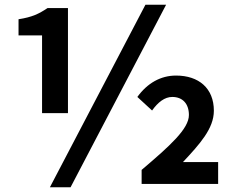

<svg xmlns="http://www.w3.org/2000/svg" viewBox="-20 -774 988 808"><path d="M157 -298H266V-740H180C144 -716 116 -702 58 -693V-625H157ZM190 14H277L679 -754H592ZM576 0H898V-92H750C821 -168 880 -233 880 -308C880 -403 816 -456 721 -456C656 -456 600 -424 558 -366L620 -309C645 -344 673 -366 705 -366C748 -366 775 -338 775 -290C775 -232 696 -161 576 -59Z"/></svg>

Font: Noto Sans T Chinese Bold
Style: Bold
Weight: 700
Designer: Ryoko NISHIZUKA (kana & ideographs); Paul D. Hunt (Latin, Greek & Cyrillic); Wenlong ZHANG (bopomofo); Sandoll Communica
Foundry: Adobe Systems Incorporated
Version: Version 1.000;PS 1;hotconv 1.0.78;makeotf.lib2.5.61930